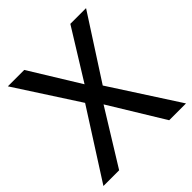

<svg xmlns="http://www.w3.org/2000/svg" viewBox="-191 -853 993 993"><g transform="rotate(-45 305.0 -357.0)"><path d="M607 0 368 -370 590 -714H475L306 -441L138 -714H18L240 -371L3 0H118L302 -298L484 0Z"/></g></svg>

Font: Noto Sans Bamum Medium
Style: Regular
Weight: 500
Designer: Monotype Design Team
Foundry: Monotype Imaging Inc.
Version: Version 2.002